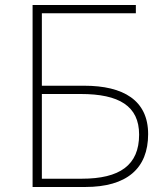

<svg xmlns="http://www.w3.org/2000/svg" viewBox="-20 -746 661 766"><path d="M320 0C485 0 571 -73 571 -211C571 -346 472 -404 316 -404H147V-693H522V-726H110V0ZM302 -371C455 -371 535 -323 535 -209C535 -87 458 -33 306 -33H147V-371Z"/></svg>

Font: Kinto Sans Thin
Style: Regular
Weight: 100
Designer: Authors: Ryoko NISHIZUKA  (kana & ideographs); Paul D. Hunt (Latin, Greek & Cyrillic); Wenlong ZHANG  (bopomofo); Sandol
Foundry: Adobe Systems Incorporated, ookami Inc.
Version: Version 0.001